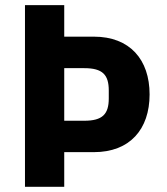

<svg xmlns="http://www.w3.org/2000/svg" viewBox="-20 -718 640 738"><path d="M226.9 0V-133.2H340.9C479 -133.2 555 -220.9 555 -355.1C555 -489 479 -577.1 340.9 -577.1H226.9V-698.2H76V0ZM226.9 -253.9V-456H304C373.9 -456 398.1 -431.1 398.1 -370V-339.8C398.1 -279.1 373.9 -253.9 304 -253.9Z"/></svg>

Font: Margiela Mono Bold
Style: Regular
Weight: 700
Designer: Mike Abbink, Paul van der Laan, Pieter van Rosmalen
Foundry: Bold Monday
Version: Version 2.003 2021